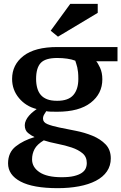

<svg xmlns="http://www.w3.org/2000/svg" viewBox="-20 -775 632 1000"><path d="M592 -530V-456H481Q489 -448 501 -422.5Q513 -397 513 -362Q513 -287 452.5 -240Q392 -193 278 -193Q258 -193 243 -193.5Q228 -194 221 -196Q219 -192 211.5 -181Q204 -170 204 -157Q204 -138 227 -128.5Q250 -119 288.5 -111Q327 -103 373.5 -94Q420 -85 461.5 -68Q503 -51 530 -23Q557 5 557 50Q557 88 537 117.5Q517 147 479.5 166.5Q442 186 391 195.5Q340 205 281 205Q152 205 87 170.5Q22 136 22 76Q22 19 62 -12.5Q102 -44 160 -61Q144 -68 126.5 -82Q109 -96 109 -123Q109 -135 115 -148Q121 -161 131.5 -173Q142 -185 155 -195Q168 -205 171 -207Q115 -221 79 -264Q43 -307 43 -364Q43 -438 102.5 -484Q162 -530 278 -530ZM432 74Q432 42 410 23.5Q388 5 354 -6.5Q320 -18 279 -26Q238 -34 208 -44Q173 -23 160 1.5Q147 26 147 55Q147 96 186 122Q225 148 301 148Q340 148 365 142Q390 136 405 126Q420 116 426 103Q432 90 432 74ZM168 -364Q168 -338 174 -316.5Q180 -295 192.5 -280.5Q205 -266 225.5 -258Q246 -250 278 -250Q336 -250 362 -280Q388 -310 388 -364Q388 -385 386.5 -399Q385 -413 382.5 -424Q380 -435 377 -443.5Q374 -452 372 -459Q354 -466 329.5 -469.5Q305 -473 278 -473Q216 -473 192 -447Q168 -421 168 -364ZM346 -755H489V-708L282 -584L244 -615Z"/></svg>

Font: PT Serif Caption
Style: Semibold
Weight: 600
Designer: A.Korolkova, O.Umpeleva, V.Yefimov
Foundry: ParaType Ltd
Version: Version 1.00;May 2, 2020;FontCreator 12.0.0.2544 64-bit